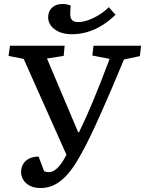

<svg xmlns="http://www.w3.org/2000/svg" viewBox="-20 -933 729 965"><path d="M373 -268H377Q412 -339 448.5 -427Q485 -515 531 -637L444 -654L450 -703H689L683 -651L603 -634Q574 -563 548.5 -504Q523 -445 500.5 -393.5Q478 -342 456.5 -295.5Q435 -249 412 -204Q390 -161 366.5 -122Q343 -83 316 -53Q289 -23 256.5 -5.5Q224 12 185 12Q150 12 128 -0.5Q106 -13 96 -31Q86 -49 86 -68Q86 -92 97 -109.5Q108 -127 127.5 -136.5Q147 -146 174 -146L202 -72Q207 -71 213 -69.5Q219 -68 227 -68Q248 -68 270 -90Q292 -112 314 -155L99 -637L23 -652L30 -703H305L300 -652L216 -639ZM342 -761Q288 -761 255 -785.5Q222 -810 222 -847Q222 -876 241.5 -894.5Q261 -913 295 -913Q306 -913 315.5 -911Q325 -909 335 -906L333 -868Q332 -844 341.5 -833Q351 -822 373 -822Q395 -822 422.5 -831.5Q450 -841 477.5 -858Q505 -875 527 -897Q527 -897 533 -890Q539 -883 547 -874Q555 -865 561 -859Q529 -828 493 -805.5Q457 -783 418.5 -772Q380 -761 342 -761Z"/></svg>

Font: Literata 18pt Medium
Style: Italic
Weight: 500
Italic angle: -2°
Designer: Latin by Veronika Burian and Jose Scaglione. Greek by Irene Vlachou. Cyrillic by Vera Evstafieva
Foundry: TypeTogether
Version: Version 3.103;gftools[0.9.29]